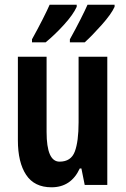

<svg xmlns="http://www.w3.org/2000/svg" viewBox="-20 -786 534 816"><path d="M191 -766Q182 -745 161.5 -704.5Q141 -664 116 -619V-606H174Q214 -639 252.5 -681.5Q291 -724 306 -757V-766ZM352 -766Q343 -745 322 -703.5Q301 -662 277 -619V-606H340Q371 -634 412 -680Q453 -726 467 -757V-766ZM314 -545V-266Q314 -185 298 -142Q282 -99 233 -99Q178 -99 178 -225V-545H56V-190Q56 -96 91 -43Q126 10 199 10Q282 10 319 -70H326L340 0H436V-545Z"/></svg>

Font: Noto Sans UI Condensed
Style: Bold
Weight: 700
Width: 3
Designer: Monotype Design Team
Foundry: Monotype Imaging Inc.
Version: 1.001